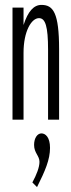

<svg xmlns="http://www.w3.org/2000/svg" viewBox="-20 -488 290 783"><path d="M31 0H76V-273C76 -360 108 -414 139 -414C165 -414 176 -381 176 -285V0H221V-287C221 -436 197 -468 149 -468C118 -468 94 -442 76 -386V-457H31ZM131 275C164 209 184 163 184 115C184 71 165 56 149 56C133 56 119 74 119 103C119 136 141 147 141 172C141 194 129 225 112 256Z"/></svg>

Font: Inconsolata UltraCondensed Thin
Style: Regular
Weight: 100
Width: 1
Monospace: yes
Designer: Raph Levien, Cyreal, Brenton Simpson
Foundry: Raph Levien, Cyreal, Google
Version: Version 3.100